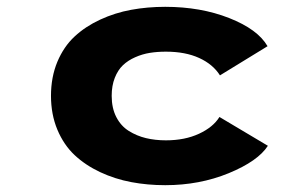

<svg xmlns="http://www.w3.org/2000/svg" viewBox="-20 -532 890 563"><path d="M765.5 -104.5Q736.5 -59.5 650.8 -24.2Q565 11 464.5 11Q412.5 11 364.8 2Q317 -7 273.8 -27.2Q230.5 -47.5 198.8 -77.2Q167 -107 148.2 -151.8Q129.5 -196.5 129.5 -251Q129.5 -306 148.2 -350.8Q167 -395.5 198.8 -425Q230.5 -454.5 273.8 -474.5Q317 -494.5 364.5 -503.2Q412 -512 464.5 -512Q568.5 -512 652.2 -479Q736 -446 764.5 -396.5L625 -311Q604.5 -343.5 564 -362Q523.5 -380.5 466.5 -380.5Q441.5 -380.5 419.5 -377Q397.5 -373.5 376.5 -364.2Q355.5 -355 340.5 -340.8Q325.5 -326.5 316.5 -303.5Q307.5 -280.5 307.5 -251Q307.5 -215 321 -188.8Q334.5 -162.5 357.8 -148Q381 -133.5 408 -127Q435 -120.5 466.5 -120.5Q522 -120.5 563.5 -139.8Q605 -159 623.5 -189Z"/></svg>

Font: League Mono Wide
Style: Bold
Weight: 700
Width: 8
Designer: Tyler Finck
Foundry: The League of Moveable Type / Tyler Finck
Version: Version 2.210